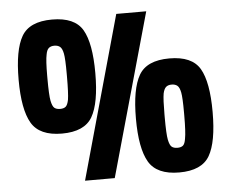

<svg xmlns="http://www.w3.org/2000/svg" viewBox="-48 -687 907 753"><g transform="rotate(-5 405.5 -310.5)"><path d="M554 -631 374 10H257L436 -631ZM222 -403V-414Q222 -473 218 -493.5Q214 -514 205.5 -521Q197 -528 183 -528Q169 -528 161 -521Q153 -514 150 -496Q145 -473 145 -414V-403Q145 -336 149.5 -314Q154 -292 162 -285.5Q170 -279 184.5 -279Q199 -279 206.5 -285.5Q214 -292 218 -312Q222 -337 222 -403ZM303 -578Q334 -525 334 -407Q334 -289 303 -235.5Q272 -182 183.5 -182Q95 -182 63.5 -236Q32 -290 32 -407Q32 -524 63 -577.5Q94 -631 183 -631Q272 -631 303 -578ZM667 -211V-222Q667 -281 663 -301.5Q659 -322 650.5 -329Q642 -336 628 -336Q614 -336 606 -329Q598 -322 594 -304Q590 -281 590 -222V-211Q590 -144 594.5 -122Q599 -100 607 -93.5Q615 -87 629.5 -87Q644 -87 651.5 -93.5Q659 -100 662 -120Q667 -145 667 -211ZM748 -386Q779 -333 779 -215Q779 -97 748 -43.5Q717 10 628.5 10Q540 10 508.5 -44Q477 -98 477 -215Q477 -332 508 -385.5Q539 -439 628 -439Q717 -439 748 -386Z"/></g></svg>

Font: Passion One
Style: Regular
Weight: 400
Designer: Alejandro Lo Celso
Foundry: Fontstage
Version: Version 1.001